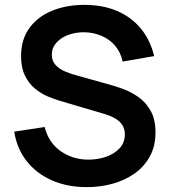

<svg xmlns="http://www.w3.org/2000/svg" viewBox="-20 -754 698 789"><path d="M336.5 15Q257.5 15 194.2 -12.5Q131 -40 90.2 -91.2Q49.5 -142.5 38.5 -213L163.5 -232Q179.5 -168 229.2 -133Q279 -98 344 -98Q382.5 -98 416.5 -110Q450.5 -122 471.8 -145Q493 -168 493 -201.5Q493 -216.5 488 -229.2Q483 -242 473.2 -252Q463.5 -262 448.2 -270.2Q433 -278.5 413 -284.5L227 -339.5Q203 -346.5 175.2 -358.2Q147.5 -370 122.8 -390.8Q98 -411.5 82.2 -443.8Q66.5 -476 66.5 -523.5Q66.5 -593 101.8 -640.2Q137 -687.5 196.8 -711Q256.5 -734.5 329.5 -734Q403.5 -733.5 461.5 -708.8Q519.5 -684 558.5 -637Q597.5 -590 613.5 -523.5L484 -501Q476 -539 453.2 -565.8Q430.5 -592.5 397.8 -606.5Q365 -620.5 328 -621.5Q292 -622 261.2 -610.8Q230.5 -599.5 211.8 -578.5Q193 -557.5 193 -529.5Q193 -503 209 -486.2Q225 -469.5 248.8 -459.8Q272.5 -450 297 -443.5L426 -407.5Q452.5 -400.5 485.5 -388.5Q518.5 -376.5 549 -355Q579.5 -333.5 599.2 -298.5Q619 -263.5 619 -209.5Q619 -153.5 595.8 -111.2Q572.5 -69 533 -41Q493.5 -13 442.8 1Q392 15 336.5 15Z"/></svg>

Font: Manrope ExtraLight
Style: Bold
Weight: 700
Version: Version 4.504